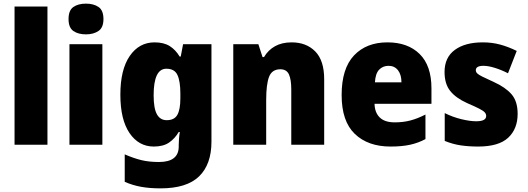

<svg xmlns="http://www.w3.org/2000/svg" viewBox="-20 -796 2902 1056"><path d="M241 0H60V-760H241Z M453 -776Q495 -776 522 -757.5Q549 -739 549 -691Q549 -644 521.5 -625.5Q494 -607 453 -607Q410 -607 383.5 -625.5Q357 -644 357 -691Q357 -739 383.5 -757.5Q410 -776 453 -776ZM543 -553V0H362V-553Z M830 -563Q881 -563 913.5 -542.5Q946 -522 968 -485H974L987 -553H1143V-17Q1143 108 1075 174Q1007 240 863 240Q803 240 756 231.5Q709 223 666 204V53Q714 74 756.5 84.5Q799 95 854 95Q963 95 963 10V1Q963 -13 964.5 -32.5Q966 -52 969 -70H963Q942 -34 910 -12Q878 10 826 10Q743 10 692.5 -64Q642 -138 642 -275Q642 -413 693.5 -488Q745 -563 830 -563ZM895 -418Q825 -418 825 -272Q825 -200 843 -167.5Q861 -135 897 -135Q939 -135 955.5 -164.5Q972 -194 972 -256V-281Q972 -349 956 -383.5Q940 -418 895 -418Z M1584 -563Q1665 -563 1714 -513Q1763 -463 1763 -360V0H1582V-304Q1582 -359 1569 -387Q1556 -415 1522 -415Q1476 -415 1460 -374Q1444 -333 1444 -246V0H1263V-553H1401L1424 -482H1432Q1455 -521 1493 -542Q1531 -563 1584 -563Z M2111 -563Q2223 -563 2288 -499Q2353 -435 2353 -310V-225H2040Q2041 -177 2068.5 -150Q2096 -123 2151 -123Q2198 -123 2237.5 -133.5Q2277 -144 2320 -166V-31Q2281 -10 2236 0Q2191 10 2128 10Q2004 10 1931.5 -59.5Q1859 -129 1859 -273Q1859 -419 1927 -491Q1995 -563 2111 -563ZM2117 -434Q2086 -434 2065.5 -413Q2045 -392 2042 -343H2188Q2188 -385 2169 -409.5Q2150 -434 2117 -434Z M2827 -170Q2827 -87 2775 -38.5Q2723 10 2610 10Q2558 10 2514 3.5Q2470 -3 2426 -21V-174Q2470 -152 2517.5 -140.5Q2565 -129 2599 -129Q2654 -129 2654 -158Q2654 -169 2646 -178Q2638 -187 2615.5 -198.5Q2593 -210 2549 -229Q2487 -257 2456 -296Q2425 -335 2425 -400Q2425 -480 2481.5 -521.5Q2538 -563 2635 -563Q2686 -563 2730.5 -551Q2775 -539 2822 -516L2774 -393Q2739 -411 2702.5 -422.5Q2666 -434 2639 -434Q2597 -434 2597 -410Q2597 -400 2604.5 -392.5Q2612 -385 2633 -374.5Q2654 -364 2696 -345Q2760 -316 2793.5 -277.5Q2827 -239 2827 -170Z"/></svg>

Font: Noto Sans Khmer UI SemiCondensed Black
Style: Regular
Weight: 900
Width: 4
Designer: Danh Hong and the Monotype Design Team
Foundry: Monotype Imaging Inc.
Version: Version 2.002; ttfautohint (v1.8.4.7-5d5b)